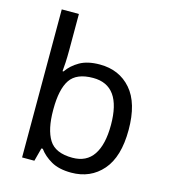

<svg xmlns="http://www.w3.org/2000/svg" viewBox="-114 -851 842 952"><g transform="rotate(15 307.5 -375.0)"><path d="M173 -575Q173 -541 171.5 -511.5Q170 -482 168 -465H173Q196 -499 236 -522Q276 -545 339 -545Q439 -545 499.5 -475.5Q560 -406 560 -268Q560 -130 499 -60Q438 10 339 10Q276 10 236 -13Q196 -36 173 -68H166L148 0H85V-760H173ZM324 -472Q239 -472 206 -423Q173 -374 173 -271V-267Q173 -168 205.5 -115.5Q238 -63 326 -63Q398 -63 433.5 -116Q469 -169 469 -269Q469 -472 324 -472Z"/></g></svg>

Font: Noto Sans Tirhuta
Style: Regular
Weight: 400
Designer: Monotype Design Team
Foundry: Monotype Imaging Inc.
Version: Version 2.003; ttfautohint (v1.8.4.7-5d5b)